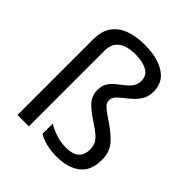

<svg xmlns="http://www.w3.org/2000/svg" viewBox="-210 -903 1051 1051"><g transform="rotate(45 315.5 -377.5)"><path d="M522 -617Q522 -583 508 -557.5Q494 -532 473 -512.5Q452 -493 431 -477Q410 -461 396 -445.5Q382 -430 382 -412Q382 -399 388.5 -388Q395 -377 414 -362.5Q433 -348 470 -323Q524 -287 555 -249.5Q586 -212 586 -153Q586 -68 534.5 -29Q483 10 400 10Q353 10 317 1Q281 -8 255 -24V-103Q281 -87 319 -74Q357 -61 397 -61Q452 -61 476 -84Q500 -107 500 -147Q500 -171 491.5 -189.5Q483 -208 462.5 -226Q442 -244 406 -267Q343 -308 320 -337.5Q297 -367 297 -407Q297 -438 310.5 -460Q324 -482 344.5 -498.5Q365 -515 385.5 -531Q406 -547 419.5 -566Q433 -585 433 -612Q433 -654 397.5 -673Q362 -692 306 -692Q271 -692 240.5 -682.5Q210 -673 191.5 -650Q173 -627 173 -584V0H85V-584Q85 -651 114 -690.5Q143 -730 193 -747.5Q243 -765 306 -765Q371 -765 419.5 -748.5Q468 -732 495 -699.5Q522 -667 522 -617Z"/></g></svg>

Font: Noto Sans Kawi
Style: Regular
Weight: 400
Designer: Fadhl Haqq
Version: Version 1.000